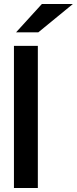

<svg xmlns="http://www.w3.org/2000/svg" viewBox="-20 -941 385 961"><path d="M169.4 0V-711.4H49.8V0ZM171.9 -779.3 344.7 -920.9H189.5L60.5 -779.3Z"/></svg>

Font: Ride
Style: Bold
Weight: 700
Version: Version 3.000